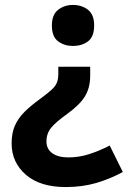

<svg xmlns="http://www.w3.org/2000/svg" viewBox="-20 -565 517 777"><path d="M345 -259Q345 -210 324 -175.5Q303 -141 252 -104Q207 -72 187.5 -48.5Q168 -25 168 7Q168 38 191.5 55Q215 72 257 72Q299 72 340 59Q381 46 424 24L477 131Q428 158 371 175Q314 192 246 192Q142 192 84.5 142Q27 92 27 15Q27 -26 40 -56Q53 -86 79 -112Q105 -138 144 -166Q174 -188 189.5 -202.5Q205 -217 210.5 -231.5Q216 -246 216 -266V-295H345ZM361 -462Q361 -416 336 -397.5Q311 -379 275 -379Q241 -379 215.5 -397.5Q190 -416 190 -462Q190 -506 215.5 -525.5Q241 -545 275 -545Q311 -545 336 -525.5Q361 -506 361 -462Z"/></svg>

Font: Noto Sans Ol Chiki
Style: Bold
Weight: 700
Designer: Monotype Design Team, Lewis McGuffie
Foundry: Monotype Imaging Inc.
Version: Version 2.003; ttfautohint (v1.8.4.7-5d5b)